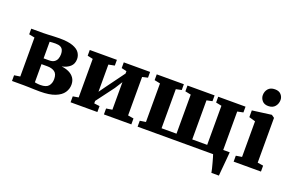

<svg xmlns="http://www.w3.org/2000/svg" viewBox="-115 -1268 2910 1902"><g transform="rotate(20 1340.0 -317.0)"><path d="M328.5 4Q300.5 4 269.8 3Q239 2 210.2 1Q181.5 0 159 0H33.5V-60L95.5 -69.5V-480.5L35.5 -492.5V-552H162.5Q181 -552 211.2 -553.5Q241.5 -555 274.2 -556.5Q307 -558 332.5 -558Q423 -558 473.8 -539.2Q524.5 -520.5 545 -490Q565.5 -459.5 565.5 -424Q565.5 -372.5 532.2 -343.2Q499 -314 446.5 -303.5Q491.5 -298.5 526 -281.8Q560.5 -265 580.2 -236.2Q600 -207.5 600 -166Q600 -121 573.8 -82.2Q547.5 -43.5 488 -19.8Q428.5 4 328.5 4ZM310.5 -58.5Q372 -58.5 396 -87Q420 -115.5 420 -160Q420 -214.5 390 -235.5Q360 -256.5 312.5 -256.5H251V-65Q257 -63.5 266.2 -62Q275.5 -60.5 287.2 -59.5Q299 -58.5 310.5 -58.5ZM251 -317.5H309Q343.5 -317.5 363.2 -331Q383 -344.5 391.2 -366.8Q399.5 -389 399.5 -415.5Q399.5 -440 391.5 -458.2Q383.5 -476.5 364.8 -486.2Q346 -496 312 -496Q296 -496 280.5 -495Q265 -494 251 -492.5Z M651 0V-62.5L710 -72.5V-479L652.5 -491.5V-552H938.5V-491.5L875 -479V-192.5L926.5 -264L1065.5 -454V-479L1011 -491.5V-552H1288.5V-491.5L1231 -478V-72.5L1291.5 -62.5V0H1002.5V-62.5L1065.5 -72.5V-363L1015.5 -284L875 -96V-70L933.5 -62.5V0Z M2201 180Q2199 165 2192.5 139Q2186 113 2178.2 84.2Q2170.5 55.5 2163.8 32.2Q2157 9 2153.5 0L2119.5 -73.5H2302Q2301 -60.5 2298.8 -34.5Q2296.5 -8.5 2293.8 23.5Q2291 55.5 2288 87Q2285 118.5 2283 143.5Q2281 168.5 2280 180ZM1357.5 0V-62.5L1419.5 -72V-478.5L1358.5 -491V-552H1644.5V-491L1586 -478.5V-66.5H1743.5V-478.5L1682.5 -491V-552H1968.5V-491L1909.5 -478.5V-66.5H2067V-478.5L2006.5 -491V-552H2294.5V-491L2233.5 -478.5V-72L2295.5 -62.5V0Z M2370 0V-62.5L2432.5 -72.5V-448L2365.5 -467.5V-538.5L2564.5 -565H2568L2597.5 -544V-72L2658 -62.5V0ZM2501.5 -634.5Q2460 -634.5 2438 -660.5Q2416 -686.5 2416 -718Q2416 -757.5 2440 -785.5Q2464 -813.5 2511 -813.5H2512Q2554 -813.5 2576 -788.8Q2598 -764 2598 -732.5Q2598 -693 2573.8 -663.8Q2549.5 -634.5 2502.5 -634.5Z"/></g></svg>

Font: Merriweather 28pt Black
Style: Regular
Weight: 900
Version: Version 2.100